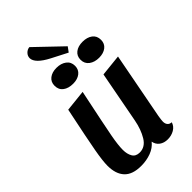

<svg xmlns="http://www.w3.org/2000/svg" viewBox="-282 -1009 1113 1113"><g transform="rotate(-45 274.0 -453.0)"><path d="M443 -73Q443 -56 451.5 -45.5Q460 -35 477 -34Q469 -8 445 6Q421 20 391 20Q361 20 340.5 5Q320 -10 315 -37Q292 -8 254.5 6Q217 20 173 20Q102 20 68.5 -16Q35 -52 35 -119Q35 -158 48.5 -233.5Q62 -309 104 -510L236 -524Q187 -290 175 -225Q163 -160 163 -121Q163 -87 176.5 -64Q190 -41 222 -41Q267 -41 294 -85.5Q321 -130 333 -193L393 -510L526 -524L448 -115Q443 -85 443 -73ZM340 -742 243 -792Q158 -836 157 -879Q157 -897 170 -910.5Q183 -924 201 -926L362 -772ZM312 -662Q312 -631 289.5 -613.5Q267 -596 231 -596Q193 -596 169.5 -613.5Q146 -631 146 -664Q146 -695 168.5 -712.5Q191 -730 227 -730Q264 -730 288 -712Q312 -694 312 -662ZM525 -662Q525 -631 502.5 -613.5Q480 -596 444 -596Q407 -596 383 -614Q359 -632 359 -664Q359 -695 381.5 -712.5Q404 -730 441 -730Q478 -730 501.5 -712.5Q525 -695 525 -662Z"/></g></svg>

Font: Sansita Medium Italic
Style: Regular
Weight: 500
Italic angle: -11°
Designer: Pablo Cosgaya
Foundry: Omnibus-Type
Version: Version 1.006